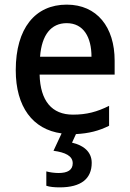

<svg xmlns="http://www.w3.org/2000/svg" viewBox="-20 -569 560 829"><path d="M376 134C376 86 340 58 291 47L308 10C364 7 407 -4 451 -26V-112C399 -86 354 -74 295 -74C204 -74 154 -133 151 -247H475V-307C475 -452 399 -549 268 -549C132 -549 48 -447 48 -266C48 -108 121 -10 246 7L211 82C262 89 294 104 294 136C294 165 272 178 233 178C215 178 194 175 180 171V233C194 238 214 240 238 240C331 240 376 202 376 134ZM268 -469C341 -469 375 -408 375 -324H153C160 -419 201 -469 268 -469Z"/></svg>

Font: Noto Sans SemiCondensed Medium
Style: Regular
Weight: 500
Width: 4
Designer: Monotype Design Team
Foundry: Monotype Imaging Inc.
Version: Version 2.013